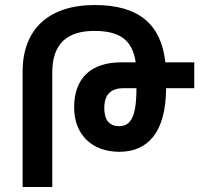

<svg xmlns="http://www.w3.org/2000/svg" viewBox="-20 -744 807 764"><path d="M70 0H188V-456C188 -568 245 -621 355 -621C458 -621 507 -584 520 -496H463C341 -496 275 -432 275 -317C275 -208 346 -140 455 -140C566 -140 640 -214 641 -393H753V-496H638C621 -649 531 -724 357 -724C174 -724 70 -628 70 -459ZM523 -393C523 -279 500 -242 454 -242C413 -242 395 -269 395 -314C395 -369 422 -393 472 -393Z"/></svg>

Font: Noto Sans Armenian Condensed SemiBold
Style: Regular
Weight: 600
Width: 3
Designer: Monotype Design Team
Foundry: Monotype Imaging Inc.
Version: Version 2.008